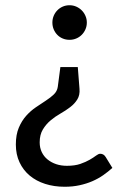

<svg xmlns="http://www.w3.org/2000/svg" viewBox="-20 -536 484 733"><path d="M409 105Q393 119.5 374 132.8Q355 146 332.5 155.8Q310 165.5 283.8 171.2Q257.5 177 227 177Q186.5 177 152.2 166Q118 155 93.2 134.2Q68.5 113.5 54.5 83.5Q40.5 53.5 40.5 16Q40.5 -22 51.8 -48.5Q63 -75 80 -94Q97 -113 117 -126.5Q137 -140 155 -151.8Q173 -163.5 185.5 -175.5Q198 -187.5 200.5 -204L210.5 -280H277L283.5 -197Q285.5 -173 275.2 -156.5Q265 -140 248 -127Q231 -114 210.8 -102.5Q190.5 -91 173 -76.2Q155.5 -61.5 143.5 -41.5Q131.5 -21.5 131.5 7.5Q131.5 28 139.5 44.8Q147.5 61.5 161.8 73Q176 84.5 194.8 90.8Q213.5 97 235.5 97Q265.5 97 286.5 89.8Q307.5 82.5 322.2 74Q337 65.5 346.5 58.2Q356 51 362.5 51Q376 51 383.5 63.5ZM180 -450Q180 -463.5 185 -475.5Q190 -487.5 198.8 -496.5Q207.5 -505.5 219.5 -510.8Q231.5 -516 245.5 -516Q259 -516 271 -510.8Q283 -505.5 292 -496.5Q301 -487.5 306.2 -475.5Q311.5 -463.5 311.5 -450Q311.5 -436 306.2 -424Q301 -412 292 -403Q283 -394 271 -389Q259 -384 245.5 -384Q231.5 -384 219.5 -389Q207.5 -394 198.8 -403Q190 -412 185 -424Q180 -436 180 -450Z"/></svg>

Font: Lato 2
Style: Regular
Weight: 500
Designer: Lukasz Dziedzic with Adam Twardoch and Botio Nikoltchev
Foundry: tyPoland Lukasz Dziedzic
Version: Version 2.015; 2015-08-06; http://www.latofonts.com/